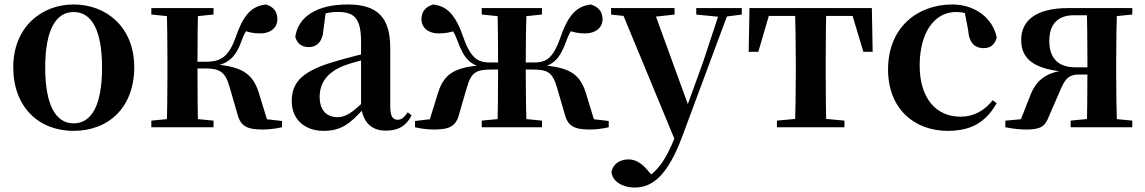

<svg xmlns="http://www.w3.org/2000/svg" viewBox="-20 -572 5147 863"><path d="M311 16.2C468.7 16.2 583.4 -90.2 583.4 -269.8C583.4 -449.1 459 -551.9 311 -551.9C163.7 -551.9 39.6 -447.6 39.6 -269.8C39.6 -92.4 152.5 16.2 311 16.2ZM311 -17.5C230.3 -17.5 183.2 -100.3 183.2 -268.1C183.2 -436.6 230.3 -518 311 -518C392.2 -518 438.7 -436.6 438.7 -268.1C438.7 -100.3 392.2 -17.5 311 -17.5Z M660.2 0H939.8V-29.9L831.6 -40.2H770L660.2 -29.9ZM660.2 -506.8 770 -495.5H831.6L939.8 -506.8V-535.7H660.2ZM728.9 0H870.6C868.6 -50.2 867.6 -165.3 867.6 -269.3V-289.8C867.6 -370.2 868.6 -485.5 870.6 -535.7H728.9C731.6 -485.5 732.6 -370.2 732.6 -301.2V-234.8C732.6 -165.3 731.6 -50.2 728.9 0ZM1045.8 -64.1C1059.5 -7.8 1085.7 10.2 1159.2 10.2C1187.4 10.2 1222.2 6.2 1247.6 0V-28.2L1092.7 -46L1187.3 -11.8L1143.6 -153.9C1116.2 -242.5 1065.6 -273.9 937.4 -283.3L935.2 -273.1C994.6 -283.3 1035.7 -303.1 1065 -386.8C1080.4 -428.6 1093.9 -447.4 1121.8 -479.7L1071 -436.9C1097.5 -426.6 1118.7 -421.8 1150.7 -421.8C1193.4 -421.8 1226.7 -445.6 1226.7 -485.9C1226.7 -519.3 1210.1 -541.5 1175.1 -551.9C1107.8 -543.9 1072.7 -502.4 1037.3 -399.3C1003.7 -304.6 958.7 -294.5 902.8 -294.5H799.9V-264.3H902.4C969.5 -264.3 992.5 -247.9 1011.9 -181.4Z M1434.6 16.2C1515.4 16.2 1555.5 -18.5 1613.7 -82.4H1648.8L1633.3 -135.5C1565.4 -62.3 1530.2 -45.3 1498 -45.3C1449.3 -45.3 1416.8 -75.1 1416.8 -135.9C1416.8 -202.7 1453.7 -247.7 1525.1 -276.7C1560.3 -289.6 1618.3 -304.9 1672 -318.9V-344.4C1618.7 -331.6 1545.3 -313.4 1493.4 -297.9C1341 -255.1 1291.3 -204.1 1291.3 -117.6C1291.3 -33.9 1351.1 16.2 1434.6 16.2ZM1714.1 15.2C1770.2 15.2 1805.5 -5.4 1829.9 -53.4L1812.7 -67.2C1794.5 -41.2 1783.3 -33.8 1767.7 -33.8C1745.7 -33.8 1734.1 -48.4 1734.1 -94.8V-356.2C1734.1 -494.2 1676.2 -551.9 1543.1 -551.9C1402.4 -551.9 1319.8 -495.7 1307.2 -406.5C1314.9 -376.3 1336.6 -360.2 1368.3 -360.2C1401.7 -360.2 1430.1 -381.6 1433.9 -439.2L1444.1 -516.3L1381.8 -491.2C1429.9 -510.9 1463.8 -518.3 1498 -518.3C1575.1 -518.3 1602.9 -487.8 1602.9 -381.4V-94C1611 -26.4 1645.7 15.2 1714.1 15.2Z M1845.4 0C1870.8 6.2 1903.5 10.2 1932.7 10.2C2005.2 10.2 2031.7 -7.8 2045.2 -64.1L2079.3 -181.4C2098.7 -247.9 2121.5 -259.4 2189.1 -259.4H2281V-291.1H2183C2133.8 -291.1 2098.6 -303.8 2064.5 -399.3C2029.1 -503 1992.4 -543.7 1927.7 -551.9C1891.7 -541.5 1874.4 -519.3 1874.4 -485.9C1874.4 -445.3 1907.7 -421.8 1951.4 -421.8C1981.9 -421.8 2007.5 -426.6 2033.6 -436.9L1980.3 -479.7C2008.2 -447.4 2021.5 -428.6 2037.1 -386.8C2066.4 -304.4 2098.5 -278.7 2152.4 -269.4L2154.9 -279.4C2026.1 -270.9 1976.5 -243 1948.6 -153.9L1904.5 -11.8L1997 -46L1845.4 -28.2ZM2716.1 0V-28.2L2564.5 -46L2656.8 -11.8L2613.4 -153.9C2585.7 -243 2535.1 -270.9 2406.3 -279.4L2409.6 -269.4C2464 -278.7 2495.6 -304.4 2525.2 -386.8C2540.2 -428.6 2553.8 -447.4 2581.7 -479.7L2531.9 -436.9C2557.7 -426.6 2579.3 -421.8 2610.5 -421.8C2653.6 -421.8 2688.4 -445.3 2688.4 -485.6C2688.4 -519.3 2670.2 -541.5 2635 -551.9C2570.3 -543.7 2532.9 -503 2497.4 -399.3C2463.3 -303.8 2430.1 -291.1 2379.2 -291.1H2281V-259.4H2373.1C2440.5 -259.4 2462.8 -247.9 2482.7 -181.4L2516.8 -64.1C2530.5 -7.8 2556.7 10.2 2630.3 10.2C2657.8 10.2 2690.4 6.2 2716.1 0ZM2215.2 0H2346.8C2344.8 -50.2 2343 -165.3 2343 -265.4V-283.9C2343 -370.2 2344.8 -485.5 2346.8 -535.7H2215.2C2217.9 -485.5 2218.9 -370.2 2218.9 -283.9V-265.4C2218.9 -165.3 2217.9 -50.2 2215.2 0ZM2145.3 0H2416V-29.9L2309.5 -40.2H2254.5L2145.3 -29.9ZM2145.3 -506.8 2254.5 -495.5H2309.5L2416 -506.8V-535.7H2145.3Z M2832.5 271C2915.9 271 2982.2 212.5 3046 42.9L3261.3 -535.7H3220.4L3139.1 -289.9L3052 -49.7L3043.1 -25.6L3013 46.7C2971.8 148.8 2930.4 208.3 2867.4 235.4L2886.6 252.4L2921.7 229.9L2891.6 194C2867.4 165.2 2840.3 144.5 2805.1 144.5C2769.9 144.5 2735.5 162 2728.6 201.1C2731.8 244.5 2780.6 271 2832.5 271ZM3019.7 72.2 3080.1 -86.2 3074.1 -97.3 2914.5 -535.7H2768.1ZM2726.7 -506.5 2827.6 -495.8H2913.7L3012 -506.5V-535.7H2726.7ZM3109.5 -506.5 3214.8 -496.1H3232.4L3314.1 -506.5V-535.7H3109.5Z M3345.2 -339.1H3388.4L3445.5 -534.2L3379.6 -500.4H3868L3802.1 -534.2L3860.7 -339.1H3902.4L3898.8 -535.7H3348.8ZM3472.1 0H3775.5V-29.9L3664.6 -40.2H3583.7L3472.1 -29.9ZM3553.2 0H3694.4C3692.4 -50.2 3691.4 -165.3 3691.4 -234.8V-301.2C3691.4 -370.2 3692.4 -485.5 3694.4 -535.7H3553.2C3555.2 -485.5 3556.9 -370.2 3556.9 -301.2V-234.8C3556.9 -165.3 3555.2 -50.2 3553.2 0Z M4240.1 16.2C4347.1 16.2 4412.4 -24.3 4459.8 -108.4L4441.9 -121.4C4404.4 -73.9 4355.7 -47.5 4297.2 -47.5C4186.4 -47.5 4113.7 -131.7 4113.7 -277.6C4113.7 -429.2 4183 -518 4276.6 -518C4312 -518 4343.3 -508.7 4381.7 -486.3L4313.8 -530.1L4331.6 -436.8C4335.7 -376.1 4364.2 -355.6 4401.4 -355.6C4431.3 -355.6 4450.6 -370.4 4460 -402.4C4444.5 -488.1 4364 -551.9 4261 -551.9C4104.7 -551.9 3971.6 -449.7 3971.6 -259.7C3971.6 -82.8 4089.9 16.2 4240.1 16.2Z M4782 -535.7C4633.8 -535.7 4570 -477.8 4570 -392.7C4570 -304.8 4629.6 -257.7 4785.5 -247.9L4789 -258.1C4685.4 -251.9 4637.3 -213.6 4609.7 -139.9L4559.1 -11.2L4635.5 -42.4L4498.9 -29.6V0C4534.2 6.9 4564.2 10.2 4593.8 10.2C4660 10.2 4678 -5.6 4695 -49.7L4740.6 -154.9C4763 -207.8 4776.9 -237 4828 -237H4929.8V-269.4H4814.6C4735.4 -269.4 4696.4 -311.1 4696.4 -388.3C4696.4 -465.9 4737.3 -503.5 4807.4 -503.5H4929.8L4959.7 -495.5L5069.4 -506.8V-535.7ZM4864.7 0H5000.8C4998.8 -50.2 4997 -165.3 4997 -234.8V-301.2C4997 -370.2 4998.8 -485.5 5000.8 -535.7H4864.7C4866.7 -485.5 4867.7 -370.2 4867.7 -301.2V-248.7C4867.7 -165.3 4866.7 -50.2 4864.7 0ZM4792.4 0H5069.4V-29.9L4962.2 -40.2H4898.6L4792.4 -29.9Z"/></svg>

Font: Source Han Serif CN VF
Style: Regular
Weight: 250
Designer: Ryoko NISHIZUKA 西塚涼子 (kana & ideographs); Frank Grießhammer (Latin, Greek & Cyrillic); Wenlong ZHANG 张文龙 (bopomofo); San
Foundry: Adobe
Version: Version 2.002;hotconv 1.1.0;makeotfexe 2.6.0